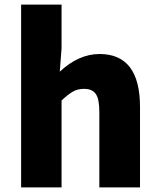

<svg xmlns="http://www.w3.org/2000/svg" viewBox="-20 -819 697 839"><path d="M72.3 0V-798.8H249V-607.4L241.2 -505.9Q324.2 -583 415 -583Q591.8 -583 591.8 -351.6V0H414.1V-330.1Q414.1 -386.7 398.4 -408.7Q382.8 -430.7 347.7 -430.7Q319.3 -430.7 298.8 -418.9Q278.3 -407.2 249 -379.9V0Z"/></svg>

Font: Bpmf Zihi Sans Heavy
Style: Heavy
Weight: 900
Foundry: But Ko
Version: Version 1.320